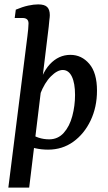

<svg xmlns="http://www.w3.org/2000/svg" viewBox="-20 -675 492 875"><path d="M199 7Q169 7 140 0.5Q111 -6 88 -15L114 -70Q133 -55 156 -47.5Q179 -40 204 -40Q244 -40 270.5 -69.5Q297 -99 309.5 -146Q322 -193 322 -242Q322 -296 307.5 -326Q293 -356 266 -356Q241 -356 212 -327Q183 -298 163 -246L150 -253Q167 -339 207 -382Q247 -425 301 -425Q352 -425 387 -384Q422 -343 422 -262Q422 -187 393 -126Q364 -65 314 -29Q264 7 199 7ZM18 180 105 -511Q107 -525 108.5 -542.5Q110 -560 110 -568Q110 -581 103 -587Q96 -593 83 -593H47L52 -631Q83 -644 108.5 -649.5Q134 -655 154 -655Q183 -655 195 -643Q207 -631 207 -606Q207 -598 205 -584Q203 -570 202 -553L113 180Z"/></svg>

Font: Yrsa Medium
Style: Italic
Weight: 500
Italic angle: -7.10001°
Designer: Anna Giedrys (Yrsa+Rasa design), David Brezina (Yrsa art-direction, Rasa art-direction, design)
Foundry: Rosetta Type Foundry
Version: Version 2.004